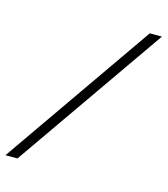

<svg xmlns="http://www.w3.org/2000/svg" viewBox="-129 -759 734 840"><g transform="rotate(15 237.5 -339.0)"><path d="M-26.5 0 445.5 -678.5H500.5L28 0Z"/></g></svg>

Font: Newsreader 28pt
Style: Italic
Weight: 400
Italic angle: -17°
Version: Version 1.003